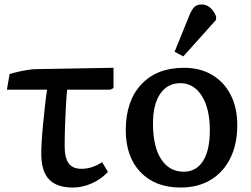

<svg xmlns="http://www.w3.org/2000/svg" viewBox="-20 -827 1127 861"><path d="M307 14Q234 14 199.5 -23Q165 -60 165 -138Q165 -158 167 -192.5Q169 -227 173 -268.5Q177 -310 181.5 -351Q186 -392 191 -425H11L23 -495Q39 -500 61 -505Q83 -510 105 -513.5Q127 -517 142 -517L489 -523V-432L475 -425H281Q278 -394 275.5 -350Q273 -306 271.5 -258.5Q270 -211 270 -171Q270 -119 288 -94.5Q306 -70 345 -70Q393 -70 438 -100L464 -56Q433 -23 391 -4.5Q349 14 307 14Z M790 14Q676 14 610 -55Q544 -124 544 -243Q544 -374 613.5 -448.5Q683 -523 805 -523Q878 -523 931.5 -491Q985 -459 1014.5 -401.5Q1044 -344 1044 -266Q1044 -181 1013 -118Q982 -55 925 -20.5Q868 14 790 14ZM804 -57Q860 -57 890.5 -105Q921 -153 921 -243Q921 -340 885 -397Q849 -454 789 -454Q731 -454 698.5 -406.5Q666 -359 666 -273Q666 -170 702.5 -113.5Q739 -57 804 -57ZM802 -574 763 -595 830 -760Q841 -786 852.5 -796.5Q864 -807 884 -807Q926 -807 949 -754V-738Z"/></svg>

Font: Literata Medium
Style: Regular
Weight: 500
Designer: Latin by Veronika Burian and Jose Scaglione. Greek by Irene Vlachou. Cyrillic by Vera Evstafieva.
Foundry: TypeTogether
Version: Version 3.103; ttfautohint (v1.8.4.7-5d5b);gftools[0.9.29]